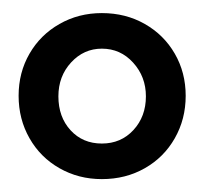

<svg xmlns="http://www.w3.org/2000/svg" viewBox="-20 -678 311 292"><path d="M8.3 -532.3Q8.3 -567.7 24.9 -596.4Q41.4 -625 70.4 -641.5Q99.5 -658.1 134.9 -658.1Q171.2 -658.1 200.3 -641.5Q229.3 -625 245.8 -596.4Q262.4 -567.7 262.4 -532.3Q262.4 -496.8 245.8 -467.7Q229.3 -438.7 200.3 -422.2Q171.2 -405.6 134.9 -405.6Q99.5 -405.6 70.4 -422.2Q41.4 -438.7 24.9 -467.7Q8.3 -496.8 8.3 -532.3ZM201.9 -531.5Q201.9 -561.3 182.5 -582.7Q163.2 -604 134.9 -604Q107.5 -604 88.2 -583.1Q68.8 -562.1 68.8 -531.5Q68.8 -500 87.4 -479.8Q105.9 -459.7 134.9 -459.7Q164 -459.7 182.9 -480.2Q201.9 -500.8 201.9 -531.5Z"/></svg>

Font: Playfair Micro SmCond SmLight
Style: Regular
Weight: 360
Width: 4
Designer: Claus Eggers Sørensen
Foundry: Claus Eggers Sørensen
Version: Version 2.100;Glyphs 3.2 (3219)